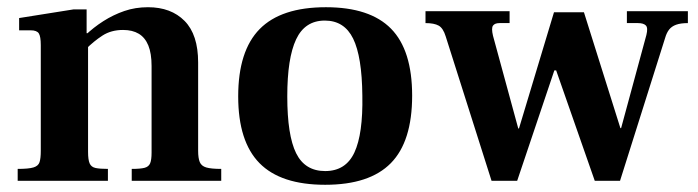

<svg xmlns="http://www.w3.org/2000/svg" viewBox="-20 -501 1935 532"><path d="M345 0V-33Q369 -33 380.5 -36Q392 -39 396 -48.5Q400 -58 400 -78V-318Q400 -353 391 -375Q382 -397 364.5 -407.5Q347 -418 321 -418Q288 -418 264 -402.5Q240 -387 217 -364L215 -402Q239 -425 266.5 -442.5Q294 -460 324.5 -470.5Q355 -481 390 -481Q454 -481 491.5 -443Q529 -405 529 -328V-83Q529 -63 533.5 -52Q538 -41 551.5 -37Q565 -33 593 -33V0ZM29 0V-33Q59 -33 72.5 -37Q86 -41 89.5 -51.5Q93 -62 93 -83V-376Q93 -400 87.5 -408.5Q82 -417 65 -417H33V-451L184 -475H220V-409H224V-80Q224 -58 228.5 -48Q233 -38 245 -35.5Q257 -33 279 -33V0Z M881 11Q758 11 699 -49Q640 -109 640 -234Q640 -360 699.5 -420.5Q759 -481 883 -481Q1005 -481 1063.5 -421.5Q1122 -362 1122 -236Q1122 -109 1063 -49Q1004 11 881 11ZM881 -27Q938 -27 962 -78.5Q986 -130 984 -236Q983 -344 958.5 -394Q934 -444 880 -444Q825 -444 800.5 -392Q776 -340 776 -234Q776 -126 800.5 -76.5Q825 -27 881 -27Z M1342 0 1215 -400Q1208 -423 1195.5 -430Q1183 -437 1159 -437V-470H1392V-437H1364Q1351 -437 1346 -430Q1341 -423 1346 -402L1416 -145H1418L1515 -467H1598L1699 -146H1701L1771 -404Q1776 -424 1769.5 -430.5Q1763 -437 1748 -437H1717V-470H1886V-437Q1866 -437 1853.5 -432.5Q1841 -428 1834 -419Q1827 -410 1823 -396L1698 0H1628L1521 -306H1516L1413 0Z"/></svg>

Font: Frank Ruhl Libre SemiBold
Style: Regular
Weight: 600
Designer: Yanek Iontef
Foundry: Fontef
Version: Version 6.003;gftools[0.9.30]